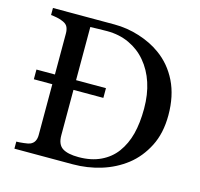

<svg xmlns="http://www.w3.org/2000/svg" viewBox="-101 -803 952 912"><g transform="rotate(15 374.5 -346.5)"><path d="M711.4 -342.3Q711.4 -253.9 678.2 -189Q645 -124 591.8 -82.5Q538.1 -41 471.2 -20.5Q404.3 0 333 0H45.9V-34.7Q60.1 -34.7 82.8 -37.4Q105.5 -40 112.8 -43.5Q127.4 -49.8 134 -62.3Q140.6 -74.7 140.6 -92.3V-342.3H49.8V-390.1H140.6V-592.3Q140.6 -608.9 135 -622.1Q129.4 -635.3 112.8 -643.1Q97.7 -650.4 80.1 -653.8Q62.5 -657.2 49.8 -658.2V-692.9H352.5Q415 -692.9 475.6 -673.6Q536.1 -654.3 581.1 -621.6Q642.1 -578.1 676.8 -507.8Q711.4 -437.5 711.4 -342.3ZM591.8 -342.8Q591.8 -412.6 573.2 -469Q554.7 -525.4 519 -567.4Q485.4 -607.4 436.3 -630.4Q387.2 -653.3 327.1 -653.3Q307.1 -653.3 282 -652.6Q256.8 -651.9 244.6 -651.4V-390.1H391.6V-342.3H244.6V-118.7Q244.6 -74.2 270.5 -57.1Q296.4 -40 350.1 -40Q412.1 -40 458.5 -62Q504.9 -84 533.7 -123Q564 -164.1 577.9 -218Q591.8 -272 591.8 -342.8Z"/></g></svg>

Font: UniBurma_GGSerif
Style: Book
Weight: 400
Designer: Victor San Kho Lin (for Burmese only and related typography optimization with it)
Foundry: http://www.unimm.org
Version: 2.0